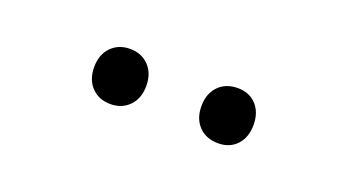

<svg xmlns="http://www.w3.org/2000/svg" viewBox="-26 -890 653 360"><g transform="rotate(20 300.0 -710.0)"><path d="M408 -655Q384 -655 369.5 -670Q355 -685 355 -710Q355 -735 369.5 -750Q384 -765 408 -765Q431 -765 445 -750Q459 -735 459 -710Q459 -685 445 -670Q431 -655 408 -655ZM193 -655Q170 -655 155.5 -670Q141 -685 141 -710Q141 -735 155.5 -750Q170 -765 193 -765Q216 -765 230.5 -750Q245 -735 245 -710Q245 -685 230.5 -670Q216 -655 193 -655Z"/></g></svg>

Font: Maple Mono NL Thin
Style: Regular
Weight: 250
Monospace: yes
Designer: subframe7536
Version: Version 7.000